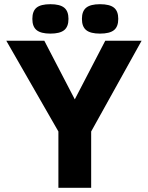

<svg xmlns="http://www.w3.org/2000/svg" viewBox="-20 -894 704 914"><path d="M414 -268V0H258V-268L10 -700H191L336 -421L481 -700H654ZM220 -874Q265 -874 285.5 -857.5Q306 -841 306 -804Q306 -767 285.5 -750.5Q265 -734 220 -734Q175 -734 154.5 -750.5Q134 -767 134 -804Q134 -841 154 -857.5Q174 -874 220 -874ZM456 -874Q502 -874 522.5 -857.5Q543 -841 543 -804Q543 -767 522.5 -750.5Q502 -734 456 -734Q411 -734 390.5 -750.5Q370 -767 370 -804Q370 -841 390.5 -857.5Q411 -874 456 -874Z"/></svg>

Font: Fivo Sans
Style: Regular
Weight: 700
Designer: Alexander Slobzheninov
Foundry: Alexander Slobzheninov
Version: 1.0